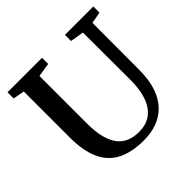

<svg xmlns="http://www.w3.org/2000/svg" viewBox="-187 -920 1105 1105"><g transform="rotate(-45 366.0 -367.5)"><path d="M381 8Q282.5 8 218 -25Q153.5 -58 121.8 -127.5Q90 -197 90 -306V-680L20.5 -693V-743H301.5V-693L217 -679.5V-293Q217 -225.5 229.2 -178.2Q241.5 -131 264.5 -101.8Q287.5 -72.5 320.5 -59.2Q353.5 -46 395 -46Q454 -46 493.2 -75Q532.5 -104 552 -159.5Q571.5 -215 571.5 -293.5L570.5 -679.5L488 -693V-743H719V-693L649 -680L648 -299.5Q648 -218 628.2 -159.8Q608.5 -101.5 572.2 -64.2Q536 -27 487.2 -9.5Q438.5 8 381 8Z"/></g></svg>

Font: Merriweather 36pt SemiBold
Style: Regular
Weight: 600
Version: Version 2.100